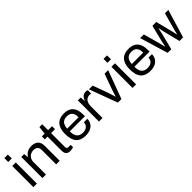

<svg xmlns="http://www.w3.org/2000/svg" viewBox="293 -2045 3380 3380"><g transform="rotate(-45 1982.5 -355.5)"><path d="M68.7 -625.4V-723H156.7V-625.4ZM68.7 0V-526H156.7V0Z M293.7 0V-526H364.9L373.1 -447.3H380.1Q411.2 -495.2 455.4 -516.6Q499.7 -538 555.9 -538Q605.9 -538 643.7 -521.1Q681.5 -504.3 702.8 -466.1Q724.1 -428 724.1 -363.3V0H635.6V-351.4Q635.6 -394.8 621.5 -418.4Q607.5 -441.9 582.6 -451.2Q557.6 -460.4 524.4 -460.4Q486.8 -460.4 454.1 -442.1Q421.4 -423.8 401.5 -390.1Q381.7 -356.3 381.7 -309.2V0Z M980.1 11.5Q939.3 11.5 915.9 -3.6Q892.5 -18.7 882.9 -44.2Q873.2 -69.6 873.2 -98.9V-452.2H805.1V-526H874.8L891.3 -672.5H961.2V-526H1059.5V-452.2H961.2V-111.8Q961.2 -86.6 970.1 -74.2Q979.1 -61.8 1003.8 -61.8H1059.5V-3.5Q1044.1 2.9 1021.6 7.2Q999.2 11.5 980.1 11.5Z M1364.1 12Q1246.2 12 1185.4 -54.5Q1124.5 -121 1124.5 -263Q1124.5 -358 1151.8 -418.5Q1179.1 -479 1233.2 -508.5Q1287.4 -538 1367.7 -538Q1478.5 -538 1535.9 -473.7Q1593.2 -409.5 1593.2 -283.2V-240.8H1215.5Q1216.5 -145.2 1254.3 -102.4Q1292.1 -59.6 1366 -59.6Q1410.8 -59.6 1441.5 -75Q1472.2 -90.4 1488.1 -117.4Q1504 -144.5 1504.9 -179.4H1590.9Q1590.5 -122.5 1563.9 -79.2Q1537.3 -36 1487.1 -12Q1436.9 12 1364.1 12ZM1216.5 -307.1H1501.6Q1501.6 -365.8 1484.2 -400.6Q1466.9 -435.4 1436.5 -450.6Q1406.2 -465.8 1365.4 -465.8Q1295.9 -465.8 1259.2 -427.3Q1222.6 -388.8 1216.5 -307.1Z M1701.7 0V-526H1773.4L1781.1 -439.3H1787.6Q1795.8 -463.9 1809.8 -486.3Q1823.8 -508.7 1847.8 -523.4Q1871.7 -538 1907 -538Q1922.1 -538 1934.4 -535.5Q1946.8 -532.9 1952.8 -530.4V-448.9H1920Q1874.8 -448.9 1846 -428.6Q1817.3 -408.3 1803.5 -373.1Q1789.7 -337.9 1789.7 -292.6V0Z M2172.8 0 1977.8 -526H2070.4L2166 -263.3Q2172.9 -244.4 2181.9 -215.9Q2190.8 -187.4 2200.3 -157.9Q2209.8 -128.3 2216.2 -105.1H2221.2Q2228.1 -127.2 2237.1 -156.5Q2246 -185.8 2255.6 -214.6Q2265.3 -243.4 2272.3 -263.3L2367.3 -526H2456.4L2260.8 0Z M2537.7 -625.4V-723H2625.7V-625.4ZM2537.7 0V-526H2625.7V0Z M2973.1 12Q2855.2 12 2794.4 -54.5Q2733.5 -121 2733.5 -263Q2733.5 -358 2760.8 -418.5Q2788.1 -479 2842.2 -508.5Q2896.4 -538 2976.7 -538Q3087.5 -538 3144.9 -473.7Q3202.2 -409.5 3202.2 -283.2V-240.8H2824.5Q2825.5 -145.2 2863.3 -102.4Q2901.1 -59.6 2975 -59.6Q3019.8 -59.6 3050.5 -75Q3081.2 -90.4 3097.1 -117.4Q3113 -144.5 3113.9 -179.4H3199.9Q3199.5 -122.5 3172.9 -79.2Q3146.3 -36 3096.1 -12Q3045.9 12 2973.1 12ZM2825.5 -307.1H3110.6Q3110.6 -365.8 3093.2 -400.6Q3075.9 -435.4 3045.5 -450.6Q3015.2 -465.8 2974.4 -465.8Q2904.9 -465.8 2868.2 -427.3Q2831.6 -388.8 2825.5 -307.1Z M3411.6 0 3252.8 -526H3343.9L3424.2 -236.8Q3430.2 -215.7 3435.9 -191.4Q3441.5 -167.2 3446.5 -146.7Q3451.6 -126.2 3454.4 -115.4H3460Q3464.4 -134.3 3469.6 -158.3Q3474.7 -182.2 3479.6 -204.1Q3484.5 -226 3487.3 -238.4L3558.5 -526H3654.2L3727 -237.9Q3731.5 -221.1 3736.3 -198.7Q3741.2 -176.3 3746.4 -153.9Q3751.5 -131.6 3754.4 -115.4H3760Q3763.8 -131 3769.1 -152.6Q3774.5 -174.2 3780.3 -196.6Q3786.2 -218.9 3790.5 -236.2L3870.4 -526H3954.3L3796 0H3706.5L3638.2 -272.1Q3634.2 -290.7 3628 -316.3Q3621.8 -341.9 3616.4 -368.4Q3611 -394.9 3607.1 -414.7H3601.1Q3598.8 -400.4 3594.2 -377.1Q3589.6 -353.8 3583.6 -326.6Q3577.6 -299.3 3570.5 -271.7L3501.6 0Z"/></g></svg>

Font: Archivo Variable SemiBold
Style: Regular
Weight: 600
Designer: Hector Gatti
Foundry: Omnibus-Type
Version: Version 2.001